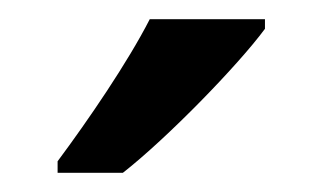

<svg xmlns="http://www.w3.org/2000/svg" viewBox="-20 -786 336 200"><path d="M256 -756V-766H136C113 -721 72 -661 40 -618V-606H108C154 -642 228 -718 256 -756Z"/></svg>

Font: Noto Sans Khmer UI SemiCondensed Medium
Style: Regular
Weight: 500
Width: 4
Designer: Danh Hong and the Monotype Design Team
Foundry: Monotype Imaging Inc.
Version: Version 2.002